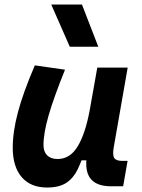

<svg xmlns="http://www.w3.org/2000/svg" viewBox="-20 -815 626 845"><path d="M187 10.3Q114.7 10.3 75.4 -35.6Q36.1 -81.5 36.1 -164.6Q36.1 -235.8 59.1 -321.8Q82 -407.7 133.3 -527.3L266.1 -508.3Q216.8 -386.2 194.1 -307.6Q171.4 -229 171.4 -176.8Q171.4 -147.5 187.5 -131.3Q203.6 -115.2 233.4 -115.2Q287.6 -115.2 321 -169.4Q354.5 -223.6 374 -325.7L369.1 -109.4H336.9L356 -160.6Q340.3 -107.9 321.8 -69.6Q303.2 -31.2 272 -10.5Q240.7 10.3 187 10.3ZM468.8 4.9Q427.2 4.9 401.6 -9.3Q376 -23.4 366 -51.5Q356 -79.6 361.3 -122.1L357.9 -234.9L408.2 -517.6H542L480.5 -166.5Q474.6 -132.3 482.9 -119.6Q491.2 -106.9 518.1 -106.9H541.5L522 4.9ZM287.1 -609.4 205.6 -794.9H340.8L412.6 -609.4Z"/></svg>

Font: Cascadia Code PL
Style: Italic
Weight: 400
Italic angle: -10°
Monospace: yes
Designer: Aaron Bell
Foundry: Saja Typeworks
Version: Version 2404.023